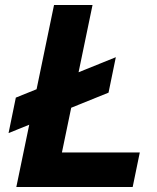

<svg xmlns="http://www.w3.org/2000/svg" viewBox="-20 -749 629 769"><path d="M45.4 0 196.4 -729H350.6L225.7 -127.1L216.4 -138.4H539.9L511.4 0ZM14.3 -216 43.4 -358 443.9 -519.9 414.7 -377.9Z"/></svg>

Font: Mona Sans ExtraLight
Style: Italic
Weight: 200
Italic angle: -11.6951°
Designer: Deni Anggara
Foundry: GitHub
Version: Version 2.000